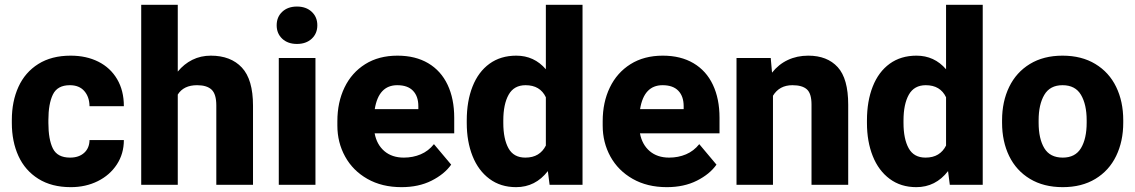

<svg xmlns="http://www.w3.org/2000/svg" viewBox="-20 -770 4730 800"><path d="M496.1 -186.5Q496.1 -129.4 466.8 -84.7Q437.5 -40 387.2 -15.1Q336.9 9.8 274.9 9.8Q195.3 9.8 139.9 -24.9Q84.5 -59.6 56.9 -119.9Q29.3 -180.2 29.3 -257.8V-270Q29.3 -347.7 56.9 -408.2Q84.5 -468.8 139.6 -503.4Q194.8 -538.1 274.4 -538.1Q339.8 -538.1 389.9 -512.9Q439.9 -487.8 468 -440.2Q496.1 -392.6 496.1 -327.6H353Q352.5 -366.2 331.3 -390.6Q310.1 -415 271 -415Q219.2 -415 200.4 -376.2Q181.6 -337.4 181.6 -270V-257.8Q181.6 -189 200.4 -151.1Q219.2 -113.3 272 -113.3Q308.6 -113.3 330.6 -133.1Q352.5 -152.8 353 -186.5Z M1034.2 -329.6V0H881.3V-330.6Q881.3 -377.9 861.6 -396.5Q841.8 -415 801.3 -415Q745.1 -415 720.7 -376V0H568.4V-750H720.7V-471.7Q746.6 -503.4 781.5 -520.8Q816.4 -538.1 858.4 -538.1Q941.4 -538.1 987.8 -488.5Q1034.2 -439 1034.2 -329.6Z M1302.2 -664.6Q1302.2 -630.4 1278.8 -608.6Q1255.4 -586.9 1217.3 -586.9Q1179.2 -586.9 1156 -608.6Q1132.8 -630.4 1132.8 -664.6Q1132.8 -699.2 1156 -720.9Q1179.2 -742.7 1217.3 -742.7Q1255.4 -742.7 1278.8 -720.9Q1302.2 -699.2 1302.2 -664.6ZM1141.6 0V-528.3H1294.4V0Z M1872.6 -214.4H1541Q1549.8 -167.5 1581.5 -140.4Q1613.3 -113.3 1662.6 -113.3Q1700.7 -113.3 1732.9 -127Q1765.1 -140.6 1788.1 -169.4L1859.9 -84Q1832 -44.4 1778.3 -17.3Q1724.6 9.8 1652.8 9.8Q1571.3 9.8 1510.7 -24.7Q1450.2 -59.1 1418 -117.7Q1385.7 -176.3 1385.7 -246.6V-265.1Q1385.7 -343.8 1415.5 -405.5Q1445.3 -467.3 1501.7 -502.7Q1558.1 -538.1 1636.2 -538.1Q1710.9 -538.1 1764.2 -506.6Q1817.4 -475.1 1845 -416.7Q1872.6 -358.4 1872.6 -279.3ZM1723.1 -327.6Q1723.1 -368.7 1700.9 -391.8Q1678.7 -415 1635.3 -415Q1557.6 -415 1541.5 -315.4H1723.1Z M2407.2 -750V0H2270L2262.7 -57.1Q2210.9 9.8 2130.4 9.8Q2065.9 9.8 2019.5 -24.7Q1973.1 -59.1 1949 -119.6Q1924.8 -180.2 1924.8 -257.8V-268.1Q1924.8 -348.6 1949 -409.7Q1973.1 -470.7 2019.5 -504.4Q2065.9 -538.1 2131.3 -538.1Q2205.6 -538.1 2254.4 -481.4V-750ZM2254.4 -163.6V-364.7Q2230.5 -415 2169.9 -415Q2121.6 -415 2099.4 -375.5Q2077.1 -335.9 2077.1 -268.1V-257.8Q2077.1 -191.4 2098.6 -152.3Q2120.1 -113.3 2168.9 -113.3Q2199.7 -113.3 2220.9 -126.2Q2242.2 -139.2 2254.4 -163.6Z M2978 -214.4H2646.5Q2655.3 -167.5 2687 -140.4Q2718.8 -113.3 2768.1 -113.3Q2806.2 -113.3 2838.4 -127Q2870.6 -140.6 2893.6 -169.4L2965.3 -84Q2937.5 -44.4 2883.8 -17.3Q2830.1 9.8 2758.3 9.8Q2676.8 9.8 2616.2 -24.7Q2555.7 -59.1 2523.4 -117.7Q2491.2 -176.3 2491.2 -246.6V-265.1Q2491.2 -343.8 2521 -405.5Q2550.8 -467.3 2607.2 -502.7Q2663.6 -538.1 2741.7 -538.1Q2816.4 -538.1 2869.6 -506.6Q2922.9 -475.1 2950.4 -416.7Q2978 -358.4 2978 -279.3ZM2828.6 -327.6Q2828.6 -368.7 2806.4 -391.8Q2784.2 -415 2740.7 -415Q2663.1 -415 2647 -315.4H2828.6Z M3514.2 -333.5V0H3361.3V-334.5Q3361.3 -380.4 3342 -397.7Q3322.8 -415 3281.7 -415Q3227.5 -415 3200.7 -371.1V0H3048.8V-528.3H3191.4L3196.8 -467.3Q3224.1 -502 3262.5 -520Q3300.8 -538.1 3347.7 -538.1Q3426.8 -538.1 3470.5 -490.2Q3514.2 -442.4 3514.2 -333.5Z M4074.7 -750V0H3937.5L3930.2 -57.1Q3878.4 9.8 3797.9 9.8Q3733.4 9.8 3687 -24.7Q3640.6 -59.1 3616.5 -119.6Q3592.3 -180.2 3592.3 -257.8V-268.1Q3592.3 -348.6 3616.5 -409.7Q3640.6 -470.7 3687 -504.4Q3733.4 -538.1 3798.8 -538.1Q3873 -538.1 3921.9 -481.4V-750ZM3921.9 -163.6V-364.7Q3897.9 -415 3837.4 -415Q3789.1 -415 3766.8 -375.5Q3744.6 -335.9 3744.6 -268.1V-257.8Q3744.6 -191.4 3766.1 -152.3Q3787.6 -113.3 3836.4 -113.3Q3867.2 -113.3 3888.4 -126.2Q3909.7 -139.2 3921.9 -163.6Z M4407.2 -538.1Q4486.8 -538.1 4543.9 -503.4Q4601.1 -468.8 4630.6 -408Q4660.2 -347.2 4660.2 -269V-258.8Q4660.2 -181.2 4630.6 -120.1Q4601.1 -59.1 4544.2 -24.7Q4487.3 9.8 4408.2 9.8Q4328.6 9.8 4271.5 -24.7Q4214.4 -59.1 4184.8 -119.9Q4155.3 -180.7 4155.3 -258.8V-269Q4155.3 -346.7 4184.8 -407.7Q4214.4 -468.8 4271.2 -503.4Q4328.1 -538.1 4407.2 -538.1ZM4408.2 -113.3Q4460.4 -113.3 4484.1 -152.8Q4507.8 -192.4 4507.8 -258.8V-269Q4507.8 -334.5 4484.1 -374.8Q4460.4 -415 4407.2 -415Q4355 -415 4331.3 -374.8Q4307.6 -334.5 4307.6 -269V-258.8Q4307.6 -191.9 4331.3 -152.6Q4355 -113.3 4408.2 -113.3Z"/></svg>

Font: Heebo ExtraBold
Style: Regular
Weight: 800
Designer: Oded Ezer
Foundry: Meir Sadan
Version: Version 2.001; ttfautohint (v1.5.14-ce02) -l 8 -r 50 -G 200 